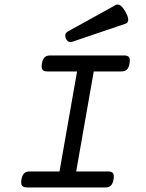

<svg xmlns="http://www.w3.org/2000/svg" viewBox="-20 -823 640 843"><path d="M201.2 -579.6Q184.6 -579.6 176 -571.5Q167.5 -563.5 164.1 -544.4Q160.6 -525.4 166.3 -517.3Q171.9 -509.3 188.5 -509.3H318.4L241.2 -70.3H111.3Q94.7 -70.3 86.2 -62.3Q77.6 -54.2 74.2 -35.2Q70.8 -16.1 76.7 -8.1Q82.5 0 99.1 0H441.9Q458.5 0 466.8 -8.1Q475.1 -16.1 478.5 -35.2Q481.9 -54.2 476.3 -62.3Q470.7 -70.3 454.1 -70.3H314.5L391.6 -509.3H511.7Q528.3 -509.3 536.9 -517.3Q545.4 -525.4 548.8 -544.4Q552.2 -563.5 546.6 -571.5Q541 -579.6 524.4 -579.6ZM278.3 -685.1Q261.2 -675.3 269 -654.8Q272.5 -646 279.8 -641.1Q287.1 -636.2 295.9 -639.2L530.8 -718.8Q555.2 -727.1 530.8 -771Q516.6 -796.4 504.6 -801.3Q492.7 -806.2 481.4 -797.4Z"/></svg>

Font: Courier Prime Code
Style: Italic
Weight: 400
Italic angle: -10°
Designer: Alan Dague-Greene
Foundry: Quote-Unquote Apps
Version: Version 3.18